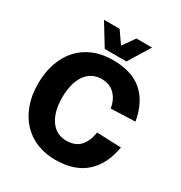

<svg xmlns="http://www.w3.org/2000/svg" viewBox="-212 -1070 1162 1235"><g transform="rotate(30 369.0 -452.5)"><path d="M376 16Q303 16 241 -9Q179 -34 134 -81.5Q89 -129 63.5 -198Q38 -267 38 -354Q38 -438 62 -507Q86 -576 130 -624.5Q174 -673 237.5 -699.5Q301 -726 379 -726Q523 -726 601.5 -656.5Q680 -587 703 -455L523 -448Q512 -512 475 -548Q438 -584 379 -584Q340 -584 309.5 -567.5Q279 -551 258.5 -520.5Q238 -490 227.5 -447.5Q217 -405 217 -354Q217 -249 260 -187.5Q303 -126 378 -126Q443 -126 478.5 -164Q514 -202 524 -271L705 -264Q682 -129 600.5 -56.5Q519 16 376 16ZM200 -921H316L378 -832L441 -921H557L459 -761H298Z"/></g></svg>

Font: Geist ExtBd
Style: Regular
Weight: 400
Designer: Basement.studio, Andrés Briganti, Mateo Zaragoza
Foundry: Basement.studio, Vercel, Andrés Briganti, Guido Ferreyra, Mateo Zaragoza
Version: Version 1.401